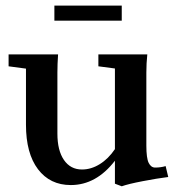

<svg xmlns="http://www.w3.org/2000/svg" viewBox="-20 -650 632 686"><path d="M174.3 -576.2V-629.9H415V-576.2ZM232.9 11.2Q158.7 11.2 115.7 -45.4Q72.8 -102.1 72.8 -204.1V-404.8L10.7 -413.1V-455.6H187.5Q185.1 -421.4 185.1 -390.6V-172.9Q185.1 -112.3 208.5 -78.4Q231.9 -44.4 272.9 -44.4Q305.7 -44.4 336.4 -63.5Q367.2 -82.5 390.6 -117.2V-405.3L331.5 -413.1V-455.6H506.3Q502.9 -423.8 502.9 -390.6V-129.9Q502.9 -85 511.2 -68.1Q519.5 -51.3 534.2 -51.3Q554.7 -51.3 571.8 -56.6L581.1 -17.6Q542 -12.7 490 -2.7Q438 7.3 415 15.6L390.6 6.3V-75.7Q323.7 11.2 232.9 11.2Z"/></svg>

Font: Elstob 6pt SemiBold
Style: Regular
Weight: 600
Designer: Peter S. Baker
Version: Version 1.015